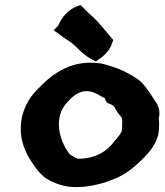

<svg xmlns="http://www.w3.org/2000/svg" viewBox="-20 -765 664 775"><path d="M64 -254C61 -198 82 -149 110 -108C126 -83 138 -68 159 -50L160 -49C184 -32 224 -15 262 -11C280 -9 298 -10 315 -11H317C370 -16 420 -32 462 -52C505 -74 535 -102 564 -132C588 -156 604 -179 615 -209C624 -233 622 -263 622 -276V-277C621 -280 622 -282 621 -288C628 -314 620 -340 606 -357C596 -372 590 -384 576 -402C557 -430 542 -444 509 -462C472 -484 451 -491 404 -505C393 -508 386 -509 378 -510C270 -523 195 -470 141 -414C95 -372 66 -317 64 -254ZM197 -643 235 -615C246 -607 256 -601 266 -594C291 -576 315 -542 355 -523L367 -517L380 -526C402 -541 424 -563 433 -592L437 -604L429 -613C417 -628 407 -640 392 -657C372 -682 356 -696 334 -716L305 -745L290 -739C258 -728 228 -695 216 -663ZM251 -352C281 -385 309 -405 352 -394C377 -384 370 -387 392 -374C398 -371 399 -371 403 -369C404 -363 409 -354 414 -349C425 -345 435 -342 442 -333C449 -318 458 -306 467 -296C473 -289 474 -286 473 -257C473 -237 472 -236 466 -225C460 -216 435 -186 426 -176C397 -146 357 -125 297 -124C281 -128 261 -142 258 -146V-147C222 -195 192 -288 251 -352Z"/></svg>

Font: Hussar Pisanka
Style: BlkKur
Weight: 700
Designer: Robert Jablonski
Foundry: Cannot Into Space Fonts
Version: Version 1.070